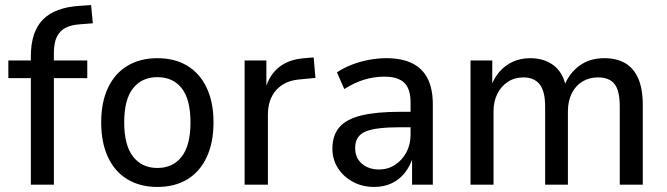

<svg xmlns="http://www.w3.org/2000/svg" viewBox="-20 -730 2635 759"><path d="M102 0V-421H13V-491H126L102 -467V-508Q102 -604 149.5 -652.5Q197 -701 296 -707L340 -710L347 -638L297 -634Q263 -632 240 -620.5Q217 -609 205 -585Q193 -561 193 -520V-475L175 -491H325V-421H193V0Z M602 9Q534 9 484 -21Q434 -51 407 -108.5Q380 -166 380 -246Q380 -326 407 -383Q434 -440 484 -470Q534 -500 602 -500Q671 -500 720.5 -470Q770 -440 797 -383Q824 -326 824 -246Q824 -166 797 -108.5Q770 -51 720.5 -21Q671 9 602 9ZM602 -66Q664 -66 698.5 -111Q733 -156 733 -246Q733 -337 698.5 -381Q664 -425 602 -425Q541 -425 506 -381Q471 -337 471 -246Q471 -156 506 -111Q541 -66 602 -66Z M947 0V-491H1033V-379H1029Q1045 -434 1083 -464.5Q1121 -495 1183 -500L1220 -503L1227 -422L1164 -416Q1105 -411 1072 -374Q1039 -337 1039 -276V0Z M1459 9Q1412 9 1374.5 -11.5Q1337 -32 1315.5 -66Q1294 -100 1294 -142Q1294 -195 1321.5 -227Q1349 -259 1408 -273.5Q1467 -288 1561 -288H1616V-227H1567Q1516 -227 1481 -223Q1446 -219 1425 -210Q1404 -201 1394 -185Q1384 -169 1384 -145Q1384 -106 1410.5 -83Q1437 -60 1479 -60Q1513 -60 1541 -78Q1569 -96 1586 -127Q1603 -158 1603 -197V-325Q1603 -379 1578 -403Q1553 -427 1499 -427Q1460 -427 1421 -415.5Q1382 -404 1341 -378L1312 -444Q1339 -462 1371.5 -474.5Q1404 -487 1439 -493.5Q1474 -500 1507 -500Q1567 -500 1608 -480.5Q1649 -461 1670 -420.5Q1691 -380 1691 -317V0H1609V-107H1612Q1601 -73 1580 -46.5Q1559 -20 1528.5 -5.5Q1498 9 1459 9Z M1840 0V-491H1926V-391H1922Q1934 -423 1955.5 -447.5Q1977 -472 2007.5 -486Q2038 -500 2076 -500Q2131 -500 2168 -472Q2205 -444 2216 -391H2211Q2229 -439 2269.5 -469.5Q2310 -500 2369 -500Q2417 -500 2451 -480.5Q2485 -461 2503 -420Q2521 -379 2521 -315V0H2430V-309Q2430 -371 2409.5 -397.5Q2389 -424 2344 -424Q2309 -424 2282 -407.5Q2255 -391 2240 -360.5Q2225 -330 2225 -290V0H2135V-309Q2135 -370 2113 -397Q2091 -424 2050 -424Q2014 -424 1987.5 -406.5Q1961 -389 1946 -359Q1931 -329 1931 -291V0Z"/></svg>

Font: Nunito Sans 10pt SemiCondensed Medium
Style: Regular
Weight: 500
Width: 4
Designer: Vernon Adams
Foundry: Vernon Adams
Version: Version 3.101;gftools[0.9.27]